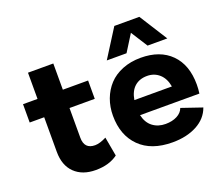

<svg xmlns="http://www.w3.org/2000/svg" viewBox="-122 -914 1280 1106"><g transform="rotate(-20 518.0 -361.5)"><path d="M269 -195.8Q269 -126 335 -126Q363.8 -126 404.8 -147L425.8 -29.8Q373 9.8 290 9.8Q208.5 9.8 161.1 -36.4Q113.8 -82.5 113.8 -166V-377.9H24.9V-490.2H113.8V-650.9H269V-490.2H423.8V-377.9H269Z M760.7 11.2Q630.9 11.2 559.8 -59.6Q488.8 -130.4 488.8 -250Q488.8 -304.2 506.3 -351.3Q523.9 -398.4 556.6 -433.8Q589.4 -469.2 639.9 -489.5Q690.4 -509.8 752.4 -509.8Q870.6 -509.8 937.5 -442.4Q1004.4 -375 1004.4 -254.9Q1004.4 -226.6 1000.5 -200.2H636.7Q647.9 -151.4 680.4 -126.7Q712.9 -102.1 758.8 -102.1Q799.3 -102.1 829.1 -117.4Q858.9 -132.8 868.7 -160.2L994.6 -117.2Q972.7 -55.7 910.2 -22.2Q847.7 11.2 760.7 11.2ZM564.5 -562 673.3 -733.9H826.7L935.5 -562H814.5L749.5 -664.1L685.5 -562ZM635.7 -293H865.7Q856.9 -343.8 826.2 -371.3Q795.4 -398.9 751.5 -398.9Q704.6 -398.9 674.6 -372.3Q644.5 -345.7 635.7 -293Z"/></g></svg>

Font: Human Sans
Style: Bold
Weight: 700
Designer: Tim Radville
Foundry: Continuum
Version: Version 1.000;FEAKit 1.0